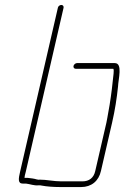

<svg xmlns="http://www.w3.org/2000/svg" viewBox="-20 -741 503 776"><path d="M286 -463H438C440 -460 440 -453 439 -443C435 -403 430 -360 423 -317L417 -283C415 -272 413 -259 410 -245L365 -50C359 -22 340 -8 313 -8H228C196 -8 169 -15 140 -15C136 -14 133 -15 128 -16C119 -19 103 -21 93 -22H79C79 -27 81 -35 84 -46L237 -710C238 -716 234 -721 228 -721C222 -721 215 -716 214 -710L61 -46C55 -20 51 1 72 1H85C102 3 118 10 136 8C141 8 145 8 148 9C168 13 198 15 223 15H308C349 15 379 -9 388 -50L433 -245C445 -297 452 -344 457 -391C458 -421 477 -486 444 -486H291C285 -486 278 -480 277 -474C276 -468 280 -463 286 -463Z"/></svg>

Font: Electronic
Style: ExLtIt
Weight: 200
Version: Version 1.011